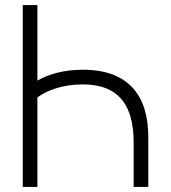

<svg xmlns="http://www.w3.org/2000/svg" viewBox="-20 -740 677 760"><path d="M128 -720H70V0H128V-354.5C165 -381.5 227.5 -406 307 -406C451.5 -406 509 -322 509 -176V0H567V-198C567 -352 497 -464 308 -464C233.5 -464 173.5 -447 128 -421Z"/></svg>

Font: Eudonet Light
Style: Regular
Weight: 300
Designer: Mikhail Sharanda
Foundry: Mikhail Sharanda
Version: Version 4.503;Glyphs 3.1.2 (3151)